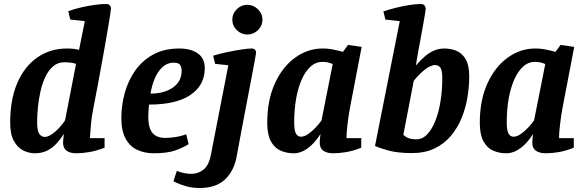

<svg xmlns="http://www.w3.org/2000/svg" viewBox="-20 -758 2938 962"><path d="M154 10Q126 10 97.5 -3.5Q69 -17 50 -51Q31 -85 31 -144Q31 -260 67 -343Q103 -426 167.5 -470.5Q232 -515 316 -515Q332 -515 347 -513.5Q362 -512 376 -508L405 -652L332 -660L322 -702Q352 -713 387 -721Q422 -729 454.5 -733.5Q487 -738 510 -738Q524 -738 530 -731.5Q536 -725 536 -714Q536 -709 532 -684Q528 -659 521.5 -620Q515 -581 506.5 -532.5Q498 -484 488 -430Q478 -376 468 -321.5Q458 -267 448 -217Q440 -177 436.5 -142.5Q433 -108 432 -87Q431 -66 430 -66H504V-18Q463 -2 427 4Q391 10 362 10Q331 10 313.5 -3Q296 -16 296 -43Q296 -50 297 -60Q298 -70 299 -78.5Q300 -87 300 -87Q283 -60 262.5 -38Q242 -16 215.5 -3Q189 10 154 10ZM204 -72Q216 -72 230 -79.5Q244 -87 258 -99.5Q272 -112 284.5 -126.5Q297 -141 306 -155L361 -438Q350 -442 334.5 -444Q319 -446 302 -446Q270 -446 246.5 -426Q223 -406 207.5 -373.5Q192 -341 183 -301Q174 -261 170 -221Q166 -181 166 -146Q166 -102 177 -87Q188 -72 204 -72Z M750 10Q705 10 668 -7Q631 -24 609.5 -63Q588 -102 588 -167Q588 -230 605 -292Q622 -354 657.5 -404.5Q693 -455 748 -485Q803 -515 879 -515Q936 -515 971 -490.5Q1006 -466 1006 -416Q1006 -331 934.5 -282.5Q863 -234 727 -234Q725 -217 724 -204.5Q723 -192 723 -172Q723 -139 731 -115.5Q739 -92 758 -79.5Q777 -67 808 -67Q831 -67 858 -71Q885 -75 913 -85L925 -36Q901 -20 860.5 -5Q820 10 750 10ZM734 -289Q803 -289 846.5 -319.5Q890 -350 890 -403Q890 -420 883 -432Q876 -444 850 -444Q808 -444 777.5 -403.5Q747 -363 734 -289Z M980 184Q944 184 914 175.5Q884 167 866.5 158.5Q849 150 849 150L866 98Q883 105 901.5 109Q920 113 939 113Q973 113 1000 91.5Q1027 70 1037 16L1124 -431L1058 -438L1048 -479Q1081 -489 1119 -497Q1157 -505 1190 -510Q1223 -515 1240 -515Q1263 -515 1263 -492Q1263 -490 1256.5 -454.5Q1250 -419 1239 -361.5Q1228 -304 1215 -236Q1202 -168 1189 -99.5Q1176 -31 1166 25Q1153 98 1107.5 141Q1062 184 980 184ZM1219 -585Q1189 -585 1166.5 -607Q1144 -629 1144 -660Q1144 -690 1166.5 -712Q1189 -734 1219 -734Q1249 -734 1272 -712Q1295 -690 1295 -659Q1295 -629 1272.5 -607Q1250 -585 1219 -585Z M1451 10Q1416 10 1385.5 -3.5Q1355 -17 1337 -50.5Q1319 -84 1319 -143Q1319 -256 1357 -339.5Q1395 -423 1458.5 -469Q1522 -515 1597 -515Q1626 -515 1656 -508.5Q1686 -502 1698 -498L1724 -533L1792 -523L1733 -215Q1726 -176 1721 -134Q1716 -92 1716 -66H1790V-18Q1750 -2 1715 4Q1680 10 1649 10Q1619 10 1600.5 -2.5Q1582 -15 1582 -43Q1582 -47 1582.5 -54.5Q1583 -62 1584 -71Q1585 -80 1586 -87Q1568 -58 1546 -36Q1524 -14 1500.5 -2Q1477 10 1451 10ZM1488 -73Q1505 -73 1525 -87Q1545 -101 1563 -120.5Q1581 -140 1591 -155L1647 -437Q1633 -443 1621.5 -445.5Q1610 -448 1596 -448Q1562 -448 1536 -424.5Q1510 -401 1491.5 -359Q1473 -317 1463.5 -262.5Q1454 -208 1454 -145Q1454 -104 1463 -88.5Q1472 -73 1488 -73Z M2044 9Q1974 9 1927.5 -3.5Q1881 -16 1859 -27L1983 -652L1911 -660L1901 -701Q1931 -711 1965.5 -719.5Q2000 -728 2032.5 -733Q2065 -738 2088 -738Q2101 -738 2107 -730.5Q2113 -723 2113 -713Q2113 -708 2109 -685.5Q2105 -663 2099.5 -631Q2094 -599 2087.5 -564.5Q2081 -530 2075.5 -500Q2070 -470 2067 -450.5Q2064 -431 2064 -430Q2088 -458 2110.5 -477Q2133 -496 2157 -505.5Q2181 -515 2206 -515Q2242 -515 2270 -502Q2298 -489 2314.5 -459Q2331 -429 2331 -376Q2331 -324 2322 -270Q2313 -216 2292.5 -166Q2272 -116 2238.5 -76.5Q2205 -37 2157 -14Q2109 9 2044 9ZM2067 -60Q2097 -60 2121 -85.5Q2145 -111 2162 -154.5Q2179 -198 2187.5 -253Q2196 -308 2196 -366Q2196 -406 2186.5 -419Q2177 -432 2160 -432Q2148 -432 2134.5 -425.5Q2121 -419 2107 -408Q2093 -397 2079 -382.5Q2065 -368 2053 -353L2001 -83Q2011 -72 2026.5 -66Q2042 -60 2067 -60Z M2516 10Q2481 10 2450.5 -3.5Q2420 -17 2402 -50.5Q2384 -84 2384 -143Q2384 -256 2422 -339.5Q2460 -423 2523.5 -469Q2587 -515 2662 -515Q2691 -515 2721 -508.5Q2751 -502 2763 -498L2789 -533L2857 -523L2798 -215Q2791 -176 2786 -134Q2781 -92 2781 -66H2855V-18Q2815 -2 2780 4Q2745 10 2714 10Q2684 10 2665.5 -2.5Q2647 -15 2647 -43Q2647 -47 2647.5 -54.5Q2648 -62 2649 -71Q2650 -80 2651 -87Q2633 -58 2611 -36Q2589 -14 2565.5 -2Q2542 10 2516 10ZM2553 -73Q2570 -73 2590 -87Q2610 -101 2628 -120.5Q2646 -140 2656 -155L2712 -437Q2698 -443 2686.5 -445.5Q2675 -448 2661 -448Q2627 -448 2601 -424.5Q2575 -401 2556.5 -359Q2538 -317 2528.5 -262.5Q2519 -208 2519 -145Q2519 -104 2528 -88.5Q2537 -73 2553 -73Z"/></svg>

Font: Manuale
Style: Bold Italic
Weight: 700
Italic angle: -11°
Version: Version 1.002